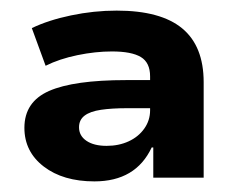

<svg xmlns="http://www.w3.org/2000/svg" viewBox="-20 -736 440 362"><path d="M158 -394Q99 -394 62.5 -422Q26 -450 26 -495Q26 -544 72.5 -564.5Q119 -585 218 -585H273V-532H219Q191 -532 170.5 -529Q150 -526 139.5 -518Q129 -510 129 -496Q129 -480 143 -470.5Q157 -461 181 -461Q204 -461 222.5 -469.5Q241 -478 252 -493.5Q263 -509 263 -528V-592Q263 -618 245.5 -628.5Q228 -639 191 -639Q160 -639 126 -632Q92 -625 66 -612L40 -683Q71 -698 114 -707Q157 -716 200 -716Q283 -716 323.5 -682.5Q364 -649 364 -581V-401H269V-458H266Q251 -426 224 -410Q197 -394 158 -394Z"/></svg>

Font: Nunito Sans 10pt SemiExpanded ExtraBold
Style: Regular
Weight: 800
Width: 6
Designer: Vernon Adams
Foundry: Vernon Adams
Version: Version 3.101;gftools[0.9.27]